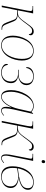

<svg xmlns="http://www.w3.org/2000/svg" viewBox="1224 -2005 791 3279"><g transform="rotate(90 1619.5 -365.5)"><path d="M462 3H489L490 -7H475C431 -7 415 -23 388 -93L348 -194C330 -241 306 -269 234 -271C290 -280 340 -357 395 -431C453 -509 471 -518 509 -518C541 -518 563 -502 563 -462C571 -463 582 -472 582 -494C582 -530 549 -546 521 -546C466 -546 442 -517 387 -440C322 -348 302 -323 269 -297C249 -281 228 -275 157 -275L209 -536H84L82 -526H108C153 -526 168 -521 168 -491C168 -479 165 -463 162 -442L75 0H102L155 -265C284 -265 299 -254 320 -200L362 -90C386 -26 410 3 462 3Z M755 10C933 10 1014 -203 1014 -343C1014 -488 941 -546 848 -546C672 -546 589 -331 589 -190C589 -53 658 10 755 10ZM755 0C671 0 617 -50 617 -190C617 -346 702 -536 848 -536C935 -536 986 -478 986 -344C986 -196 908 0 755 0Z M1219 10C1340 10 1400 -68 1400 -158C1400 -240 1344 -266 1287 -280V-281C1361 -296 1434 -335 1434 -423C1434 -495 1381 -547 1281 -547C1166 -547 1127 -479 1127 -436C1127 -420 1132 -415 1140 -414C1150 -488 1204 -537 1284 -537C1375 -537 1406 -484 1406 -424C1406 -351 1353 -288 1253 -288H1173L1171 -278H1241C1308 -278 1372 -240 1372 -155C1372 -75 1323 0 1222 0C1136 0 1095 -40 1088 -107C1083 -107 1072 -99 1072 -78C1072 -33 1134 10 1219 10Z M1633 10C1687 10 1752 -32 1811 -161H1815C1809 -135 1804 -94 1804 -76C1803 -23 1824 10 1867 10C1901 10 1928 -7 1955 -32L1950 -40C1921 -15 1901 0 1869 0C1839 0 1829 -22 1829 -58C1829 -90 1840 -160 1849 -200L1925 -535H1915L1892 -505C1869 -529 1833 -546 1791 -546C1619 -546 1519 -319 1519 -163C1519 -45 1556 10 1633 10ZM1633 0C1583 0 1547 -36 1547 -162C1547 -295 1637 -536 1789 -536C1827 -536 1867 -521 1886 -492L1838 -281C1806 -142 1726 0 1633 0Z M2432 3H2459L2460 -7H2445C2401 -7 2385 -23 2358 -93L2318 -194C2300 -241 2276 -269 2204 -271C2260 -280 2310 -357 2365 -431C2423 -509 2441 -518 2479 -518C2511 -518 2533 -502 2533 -462C2541 -463 2552 -472 2552 -494C2552 -530 2519 -546 2491 -546C2436 -546 2412 -517 2357 -440C2292 -348 2272 -323 2239 -297C2219 -281 2198 -275 2127 -275L2179 -536H2054L2052 -526H2078C2123 -526 2138 -521 2138 -491C2138 -479 2135 -463 2132 -442L2045 0H2072L2125 -265C2254 -265 2269 -254 2290 -200L2332 -90C2356 -26 2380 3 2432 3Z M2739 -681C2753 -681 2766 -690 2766 -714C2766 -731 2756 -741 2741 -741C2725 -741 2714 -727 2714 -707C2714 -690 2725 -681 2739 -681ZM2678 10C2712 10 2736 -7 2764 -32L2758 -40C2730 -15 2708 0 2678 0C2656 0 2638 -18 2638 -66C2638 -83 2640 -102 2645 -126L2728 -536H2608L2606 -526H2627C2677 -526 2690 -520 2690 -499C2690 -493 2689 -487 2688 -479L2630 -181C2623 -147 2616 -108 2616 -74C2616 -27 2630 10 2678 10Z M2991 10C3133 10 3191 -76 3191 -152C3191 -243 3119 -279 3012 -290C3120 -306 3222 -354 3222 -447C3222 -515 3166 -546 3090 -546C2900 -546 2820 -343 2820 -183C2820 -55 2878 10 2991 10ZM2910 -282 2855 -275C2879 -395 2954 -536 3090 -536C3157 -536 3194 -510 3194 -447C3194 -367 3150 -313 2910 -282ZM2999 0C2895 0 2848 -81 2848 -179C2848 -220 2850 -242 2854 -263C2898 -268 2953 -279 2995 -284C3125 -270 3163 -221 3163 -149C3163 -83 3121 0 2999 0Z"/></g></svg>

Font: Noto Serif Display Thin
Style: Italic
Weight: 100
Italic angle: -12°
Designer: Monotype Design Team
Foundry: Monotype Imaging Inc.
Version: Version 2.009